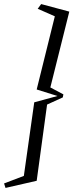

<svg xmlns="http://www.w3.org/2000/svg" viewBox="-71 -730 369 942"><path d="M-44 192 -51 170 46 133 97 -228 211 -259 109 -291 198 -650 114 -687 131 -710 269 -673 176 -301 240 -267 237 -252 160 -217 109 157Z"/></svg>

Font: Manuale Light
Style: Italic
Weight: 300
Italic angle: -11°
Version: Version 1.002